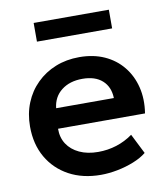

<svg xmlns="http://www.w3.org/2000/svg" viewBox="-81 -767 742 850"><g transform="rotate(-10 290.0 -342.0)"><path d="M305 15Q223.5 15 162 -18.2Q100.5 -51.5 66.2 -111Q32 -170.5 32 -249.5Q32 -307.5 51.8 -356Q71.5 -404.5 107.8 -440.2Q144 -476 192.8 -495.5Q241.5 -515 299.5 -515Q362.5 -515 412 -492.8Q461.5 -470.5 494.2 -430.2Q527 -390 540.2 -336.2Q553.5 -282.5 543.5 -219H152.5Q152 -179.5 171.2 -150Q190.5 -120.5 226.2 -103.8Q262 -87 310.5 -87Q353.5 -87 393 -99.5Q432.5 -112 466.5 -136.5L511.5 -47Q488 -28 453 -14Q418 0 379.2 7.5Q340.5 15 305 15ZM160 -310H419.5Q418 -360.5 386 -389.2Q354 -418 296.5 -418Q239.5 -418 202.5 -389.2Q165.5 -360.5 160 -310ZM127.5 -615V-699H465.5V-615Z"/></g></svg>

Font: Geologica Medium
Style: Regular
Weight: 500
Designer: Sindre Bremnes, Frode Helland
Foundry: Monokrom Skriftforlag AS
Version: Version 1.010;gftools[0.9.28]